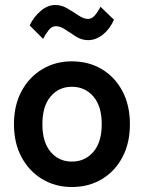

<svg xmlns="http://www.w3.org/2000/svg" viewBox="-20 -739 577 770"><path d="M268 11Q202 11 149.5 -20.5Q97 -52 66.5 -108.5Q36 -165 36 -241Q36 -317 66.5 -373.5Q97 -430 149.5 -461.5Q202 -493 268 -493Q336 -493 388.5 -461.5Q441 -430 471 -373.5Q501 -317 501 -241Q501 -165 471 -108.5Q441 -52 388.5 -20.5Q336 11 268 11ZM268 -91Q321 -91 354.5 -130Q388 -169 388 -241Q388 -313 354.5 -352Q321 -391 268 -391Q216 -391 183 -352Q150 -313 150 -241Q150 -169 183 -130Q216 -91 268 -91ZM153 -583 99 -637Q115 -671 143 -695Q171 -719 202 -719Q227 -719 250.5 -705Q274 -691 295 -677Q316 -663 333 -663Q348 -663 360.5 -677.5Q373 -692 383 -712L437 -660Q421 -623 393 -600.5Q365 -578 333 -578Q308 -578 285.5 -592Q263 -606 242.5 -620Q222 -634 204 -634Q188 -634 175.5 -618.5Q163 -603 153 -583Z"/></svg>

Font: Zen Kaku Gothic New
Style: Bold
Weight: 700
Designer: Yoshimichi Ohira
Foundry: Positype
Version: Version 1.002